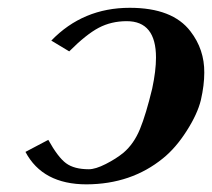

<svg xmlns="http://www.w3.org/2000/svg" viewBox="-20 -465 549 497"><path d="M374 -235.8Q383.8 -281.7 383.8 -315.9Q383.8 -410.2 308.1 -410.2Q268.1 -410.2 235.6 -393.1Q203.1 -376 159.2 -332L112.8 -359.9Q194.8 -444.8 315.9 -444.8Q426.8 -444.8 473.1 -383.8Q509.3 -336.9 508.8 -276.9Q508.8 -244.6 500 -206.1Q491.2 -169.9 463.1 -126Q435.1 -82 401.9 -55.2Q319.8 11.7 204.1 12.2Q90.3 12.2 45.9 -71.8L105 -103Q129.9 -58.1 150.9 -42.5Q171.9 -26.9 210 -26.9Q227.1 -26.9 253.9 -40.5Q280.8 -54.2 299.8 -69.8Q326.7 -92.8 342.3 -130.9Q357.9 -168.9 374 -235.8Z"/></svg>

Font: Linux Libertine O
Style: Semibold Italic
Weight: 600
Italic angle: -11.5°
Designer: Philipp H. Poll
Foundry: Philipp H. Poll
Version: Version 5.1.2